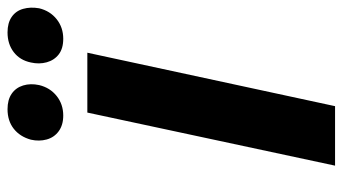

<svg xmlns="http://www.w3.org/2000/svg" viewBox="-220 -690 910 510"><g transform="rotate(-90 235.0 -435.0)"><path d="M50 0 191 -658H350L208 0ZM183 -722Q158 -722 141.5 -734Q125 -746 119.5 -766Q114 -786 119 -808Q127 -837 148 -853.5Q169 -870 200 -870Q225 -870 241 -859Q257 -848 263 -828.5Q269 -809 264 -786Q257 -757 235 -739.5Q213 -722 183 -722ZM387 -722Q361 -722 345.5 -734Q330 -746 324.5 -766Q319 -786 324 -808Q330 -837 351.5 -853.5Q373 -870 404 -870Q429 -870 445 -859Q461 -848 466.5 -828.5Q472 -809 468 -786Q461 -757 439 -739.5Q417 -722 387 -722Z"/></g></svg>

Font: Ysabeau ExtraBold
Style: Italic
Weight: 800
Italic angle: -12°
Designer: Christian Thalmann (Catharsis Fonts)
Version: Version 2.002